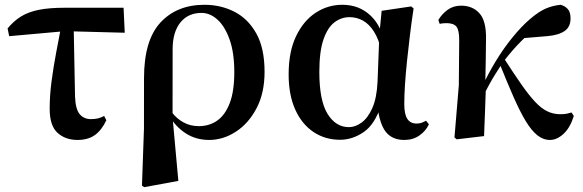

<svg xmlns="http://www.w3.org/2000/svg" viewBox="-20 -572 2451 807"><path d="M18.6 -419.9 11.9 -452.5Q38.1 -484.3 69.1 -503.2Q100.2 -522.2 143.8 -530.8Q187.3 -539.4 249.8 -539.4H499.4L504.3 -434.4L253.7 -441ZM305.7 16.2Q254.6 16.2 221.7 -13.8Q188.8 -43.7 188.8 -114.6Q188.8 -171.5 196.8 -231.4Q204.8 -291.4 215.9 -350Q226.9 -408.6 236.8 -459.8H289.7L295.4 -165.9Q297.4 -113.3 314.8 -92.3Q332.3 -71.3 362.5 -71.3Q378.8 -71.3 391.9 -74.4Q405 -77.6 417.8 -84.6L427 -66.6Q407.4 -24.9 378.7 -4.3Q350.1 16.2 305.7 16.2Z M576.7 208.4 585.1 -31.5 585.3 -243.1Q585.3 -402.7 654.4 -477.3Q723.4 -551.9 839.5 -551.9Q907.7 -551.9 965.1 -522.7Q1022.6 -493.4 1057.3 -431.4Q1092 -369.4 1092 -270Q1092 -180.9 1058.2 -116.7Q1024.3 -52.5 971 -18.2Q917.6 16.2 859 16.2Q803.4 16.2 760.7 -11.6Q717.9 -39.4 691.9 -84.8H687.5L703.4 -98.6Q723.6 -72.5 752 -57.2Q780.3 -41.8 815.5 -41.8Q859.8 -41.8 893.1 -65.2Q926.4 -88.6 945.6 -138.6Q964.8 -188.7 964.8 -268.3Q964.8 -350.3 945.1 -405.7Q925.4 -461.1 894.2 -489.4Q863.1 -517.7 827 -517.7Q771 -517.7 738.8 -478.3Q706.6 -438.9 705.6 -369.3L705.3 -86.8L705.7 -74.4L729.6 188.3L586.2 214.7Z M1409.3 15.5Q1346.6 15.5 1297.7 -17.2Q1248.7 -49.9 1221 -111.3Q1193.2 -172.8 1193.2 -259.4Q1193.2 -354.6 1224.3 -419.6Q1255.3 -484.6 1306.6 -518.3Q1357.8 -551.9 1419.1 -551.9Q1488.7 -551.9 1536.5 -507.5Q1584.3 -463.2 1599 -381.8H1605.5L1584.2 -353.7Q1572.2 -407.4 1551.7 -439.4Q1531.2 -471.4 1505 -485.7Q1478.8 -499.9 1449.4 -499.9Q1414.7 -499.9 1385.8 -478.2Q1357 -456.5 1339.6 -406.1Q1322.2 -355.7 1322.2 -269.8Q1322.2 -149.6 1356.6 -93.6Q1391.1 -37.6 1446.5 -37.6Q1473.2 -37.6 1499.6 -56.6Q1525.9 -75.6 1544.7 -117.3Q1563.5 -159.1 1566.8 -227.4L1574.6 -428L1584.1 -526.6L1708.4 -545L1718.4 -536.5Q1709.9 -481.4 1703.1 -424.9Q1696.2 -368.4 1690.7 -315.4Q1685.2 -262.4 1682.2 -216.4Q1679.2 -170.4 1679.2 -135.4Q1679.2 -91.4 1692.2 -72.1Q1705.2 -52.7 1730.7 -52.7Q1743.9 -52.7 1753.2 -56.3Q1762.5 -60 1771 -64.5L1782.7 -49.4Q1770 -21.7 1743 -2.7Q1716 16.2 1679.5 16.2Q1628.9 16.2 1602.1 -17.1Q1575.3 -50.5 1566.4 -127.3L1581.4 -128.7Q1555.2 -48.4 1508 -16.4Q1460.8 15.5 1409.3 15.5Z M1899.5 13.6 1890.2 5.6 1908.5 -213.7 1910.1 -402.7Q1910.3 -445.6 1898.3 -460.2Q1886.3 -474.7 1856.9 -474.7Q1849.3 -474.7 1842.4 -474.1Q1835.5 -473.5 1828.2 -471.5L1822.4 -488Q1836.8 -512.4 1860.8 -530.3Q1884.9 -548.2 1918.3 -548.2Q1965.8 -548.2 1994.8 -516.5Q2023.8 -484.9 2022.8 -409.8Q2022.8 -363.8 2021.6 -315.3Q2020.3 -266.7 2019.7 -218.7L2022.5 -214.9Q2020.7 -159.6 2018.7 -107Q2016.6 -54.3 2014.6 0ZM2007.1 -159.8 1990.9 -180.8H1996L2004.9 -203.3Q2030.3 -260 2063.4 -314.3Q2096.5 -368.7 2134.3 -415.1Q2172 -461.5 2209.2 -493.2Q2246.1 -524.4 2275 -536.5Q2304 -548.7 2336.2 -551.9Q2353.8 -547.5 2365.9 -534.6Q2378.1 -521.8 2378.1 -494.6Q2378.1 -459 2353.2 -441.7Q2328.3 -424.4 2281.2 -420.2L2168.8 -410.8L2253.3 -471.6Q2214.3 -441.7 2174.9 -403.1Q2135.5 -364.5 2094.7 -311.3L2090.1 -304.3Q2074.8 -281.2 2062 -260.6Q2049.1 -240 2036.2 -216.5Q2023.3 -193 2007.1 -159.8ZM2291.5 16.2Q2263.1 16.2 2238.2 -3.7Q2213.4 -23.7 2189.1 -64Q2164.9 -104.3 2138.1 -165.2Q2111.3 -226.2 2078.7 -307.8L2097.7 -327.6Q2139.7 -262.6 2171.1 -217.6Q2202.5 -172.6 2228.5 -144.7Q2254.5 -116.8 2279.9 -104.4Q2305.3 -91.9 2335.3 -91.9Q2351.5 -91.9 2363.2 -94.3Q2374.8 -96.7 2382.4 -99.3L2391.8 -84.4Q2375.9 -34.2 2348.2 -9Q2320.6 16.2 2291.5 16.2Z"/></svg>

Font: Noto Serif HK
Style: Regular
Weight: 200
Designer: Ryoko NISHIZUKA 西塚涼子 (kana & ideographs); Frank Grießhammer (Latin, Greek & Cyrillic); Wenlong ZHANG 张文龙 (bopomofo); San
Foundry: Adobe
Version: Version 2.001;hotconv 1.1.0;makeotfexe 2.6.0